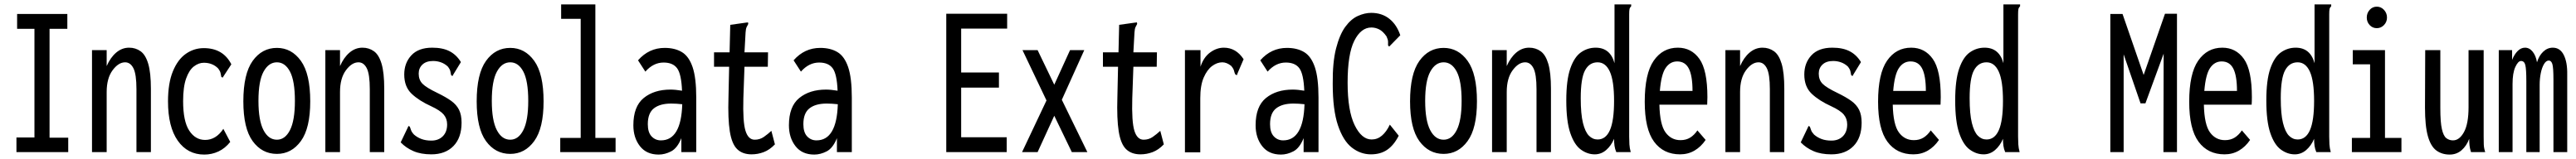

<svg xmlns="http://www.w3.org/2000/svg" viewBox="-20 -686 11590 717"><path d="M54 0V-66H135V-556H57V-623H283V-556H203V-65H287V0Z M394 0V-460H460V-388Q477 -427 503 -449Q529 -471 561 -471Q590 -471 612.5 -455Q635 -439 647 -398.5Q659 -358 659 -286V0H594V-284Q594 -351 580.5 -378Q567 -405 543 -405Q513 -405 486.5 -369Q460 -333 460 -271V0Z M899 11Q824 11 780 -51.5Q736 -114 736 -229Q736 -311 758 -364.5Q780 -418 816.5 -443.5Q853 -469 897 -469Q984 -469 1021 -396L987 -344L982 -336L976 -339Q974 -348 972.5 -356.5Q971 -365 961 -378Q936 -403 897 -403Q874 -403 852.5 -386.5Q831 -370 817.5 -332Q804 -294 804 -230Q804 -139 831.5 -97Q859 -55 903 -55Q952 -55 985 -105L1016 -46Q993 -17 963 -3Q933 11 899 11Z M1226 8Q1159 8 1117 -49.5Q1075 -107 1075 -229Q1075 -353 1117 -411.5Q1159 -470 1226 -470Q1292 -470 1334 -411.5Q1376 -353 1376 -229Q1376 -108 1334 -50Q1292 8 1226 8ZM1226 -56Q1263 -56 1285 -99.5Q1307 -143 1307 -231Q1307 -321 1285 -363Q1263 -405 1226 -405Q1189 -405 1166 -363Q1143 -321 1143 -231Q1143 -143 1165.5 -99.5Q1188 -56 1226 -56Z M1444 0V-460H1510V-388Q1527 -427 1553 -449Q1579 -471 1611 -471Q1640 -471 1662.5 -455Q1685 -439 1697 -398.5Q1709 -358 1709 -286V0H1644V-284Q1644 -351 1630.5 -378Q1617 -405 1593 -405Q1563 -405 1536.5 -369Q1510 -333 1510 -271V0Z M1921 10Q1874 10 1840.5 -4.5Q1807 -19 1783 -44L1814 -109L1818 -118L1824 -115Q1827 -108 1829.5 -99.5Q1832 -91 1843 -79Q1858 -66 1877 -59Q1896 -52 1921 -52Q1953 -52 1972.5 -71.5Q1992 -91 1992 -125Q1992 -151 1976.5 -169.5Q1961 -188 1920 -207Q1865 -232 1832 -263.5Q1799 -295 1799 -350Q1799 -402 1831 -436.5Q1863 -471 1925 -471Q1972 -471 2003 -455Q2034 -439 2054 -406L2021 -352L2016 -343L2010 -347Q2008 -356 2006.5 -364.5Q2005 -373 1995 -386Q1981 -399 1964 -405Q1947 -411 1929 -411Q1898 -411 1881 -395Q1864 -379 1864 -354Q1864 -326 1881 -308.5Q1898 -291 1948 -267Q1987 -248 2010.5 -231Q2034 -214 2045.5 -191Q2057 -168 2057 -133Q2057 -65 2020.5 -27.5Q1984 10 1921 10Z M2276 8Q2209 8 2167 -49.5Q2125 -107 2125 -229Q2125 -353 2167 -411.5Q2209 -470 2276 -470Q2342 -470 2384 -411.5Q2426 -353 2426 -229Q2426 -108 2384 -50Q2342 8 2276 8ZM2276 -56Q2313 -56 2335 -99.5Q2357 -143 2357 -231Q2357 -321 2335 -363Q2313 -405 2276 -405Q2239 -405 2216 -363Q2193 -321 2193 -231Q2193 -143 2215.5 -99.5Q2238 -56 2276 -56Z M2501 0V-64H2593V-601H2505V-666H2659V-64H2750V0Z M2944 11Q2889 11 2859.5 -27Q2830 -65 2830 -121Q2830 -206 2876.5 -244Q2923 -282 2997 -282Q3019 -282 3049 -277Q3046 -352 3027 -378Q3008 -404 2966 -404Q2920 -404 2884 -363L2851 -414Q2900 -470 2971 -470Q3017 -470 3048.5 -451Q3080 -432 3096.5 -383.5Q3113 -335 3113 -246V0H3046V-63Q3028 -18 3000 -3.5Q2972 11 2944 11ZM2895 -126Q2895 -89 2912 -71Q2929 -53 2954 -53Q3045 -53 3050 -216Q3023 -219 3000 -219Q2950 -219 2922.5 -197.5Q2895 -176 2895 -126Z M3362 10Q3321 10 3297 -13.5Q3273 -37 3264 -93.5Q3255 -150 3258 -247L3261 -385H3193V-450H3263L3266 -574L3337 -584L3346 -585L3347 -578Q3343 -571 3339.5 -563.5Q3336 -556 3335 -540L3330 -450H3436L3435 -385H3330L3325 -243Q3322 -137 3334.5 -96.5Q3347 -56 3376 -56Q3399 -56 3417 -68.5Q3435 -81 3451 -96L3467 -35Q3443 -10 3416.5 0Q3390 10 3362 10Z M3644 11Q3589 11 3559.5 -27Q3530 -65 3530 -121Q3530 -206 3576.5 -244Q3623 -282 3697 -282Q3719 -282 3749 -277Q3746 -352 3727 -378Q3708 -404 3666 -404Q3620 -404 3584 -363L3551 -414Q3600 -470 3671 -470Q3717 -470 3748.5 -451Q3780 -432 3796.5 -383.5Q3813 -335 3813 -246V0H3746V-63Q3728 -18 3700 -3.5Q3672 11 3644 11ZM3595 -126Q3595 -89 3612 -71Q3629 -53 3654 -53Q3745 -53 3750 -216Q3723 -219 3700 -219Q3650 -219 3622.5 -197.5Q3595 -176 3595 -126Z M4238 0V-624H4512V-557H4305V-359H4475V-291H4305V-67H4510V0Z M4579 0 4689 -233 4581 -460H4649L4724 -304L4795 -460H4859L4758 -236L4873 0H4803L4724 -164L4649 0Z M5112 10Q5071 10 5047 -13.5Q5023 -37 5014 -93.5Q5005 -150 5008 -247L5011 -385H4943V-450H5013L5016 -574L5087 -584L5096 -585L5097 -578Q5093 -571 5089.5 -563.5Q5086 -556 5085 -540L5080 -450H5186L5185 -385H5080L5075 -243Q5072 -137 5084.5 -96.5Q5097 -56 5126 -56Q5149 -56 5167 -68.5Q5185 -81 5201 -96L5217 -35Q5193 -10 5166.5 0Q5140 10 5112 10Z M5312 -460H5382V-385Q5396 -428 5425.5 -449.5Q5455 -471 5487 -471Q5542 -471 5576 -419L5549 -356L5546 -347L5539 -350Q5535 -357 5533 -366.5Q5531 -376 5520 -389Q5500 -405 5480 -405Q5457 -405 5434.5 -388.5Q5412 -372 5396.5 -336.5Q5381 -301 5381 -243V1H5312Z M5744 11Q5689 11 5659.5 -27Q5630 -65 5630 -121Q5630 -206 5676.5 -244Q5723 -282 5797 -282Q5819 -282 5849 -277Q5846 -352 5827 -378Q5808 -404 5766 -404Q5720 -404 5684 -363L5651 -414Q5700 -470 5771 -470Q5817 -470 5848.5 -451Q5880 -432 5896.5 -383.5Q5913 -335 5913 -246V0H5846V-63Q5828 -18 5800 -3.5Q5772 11 5744 11ZM5695 -126Q5695 -89 5712 -71Q5729 -53 5754 -53Q5845 -53 5850 -216Q5823 -219 5800 -219Q5750 -219 5722.5 -197.5Q5695 -176 5695 -126Z M6149 10Q6102 10 6063 -20.5Q6024 -51 6000.5 -121Q5977 -191 5977 -308Q5976 -405 5992 -467.5Q6008 -530 6033.5 -565Q6059 -600 6090 -614Q6121 -628 6150 -628Q6198 -628 6231.5 -601.5Q6265 -575 6281 -527L6238 -483L6231 -476L6226 -481Q6226 -489 6226 -498Q6226 -507 6219 -522Q6203 -545 6186 -553.5Q6169 -562 6151 -562Q6104 -562 6074 -502Q6044 -442 6044 -313Q6044 -187 6075.5 -122Q6107 -57 6152 -57Q6178 -57 6198.5 -74.5Q6219 -92 6234 -124L6274 -74Q6252 -31 6222 -10.5Q6192 10 6149 10Z M6476 8Q6409 8 6367 -49.5Q6325 -107 6325 -229Q6325 -353 6367 -411.5Q6409 -470 6476 -470Q6542 -470 6584 -411.5Q6626 -353 6626 -229Q6626 -108 6584 -50Q6542 8 6476 8ZM6476 -56Q6513 -56 6535 -99.5Q6557 -143 6557 -231Q6557 -321 6535 -363Q6513 -405 6476 -405Q6439 -405 6416 -363Q6393 -321 6393 -231Q6393 -143 6415.5 -99.5Q6438 -56 6476 -56Z M6694 0V-460H6760V-388Q6777 -427 6803 -449Q6829 -471 6861 -471Q6890 -471 6912.5 -455Q6935 -439 6947 -398.5Q6959 -358 6959 -286V0H6894V-284Q6894 -351 6880.5 -378Q6867 -405 6843 -405Q6813 -405 6786.5 -369Q6760 -333 6760 -271V0Z M7156 10Q7123 10 7093.5 -11.5Q7064 -33 7046 -86Q7028 -139 7028 -233Q7028 -325 7046 -377Q7064 -429 7094 -450Q7124 -471 7160 -471Q7226 -471 7245 -401V-666H7320V-658Q7314 -652 7312.5 -645Q7311 -638 7311 -621V-70Q7311 -52 7312 -35Q7313 -18 7318 0H7253Q7247 -14 7245 -28.5Q7243 -43 7243 -60Q7230 -29 7207.5 -9.5Q7185 10 7156 10ZM7169 -57Q7206 -57 7224.5 -99.5Q7243 -142 7243 -231Q7243 -321 7224 -363Q7205 -405 7169 -405Q7132 -405 7112.5 -369Q7093 -333 7093 -243Q7093 -172 7103 -131.5Q7113 -91 7130 -74Q7147 -57 7169 -57Z M7540 10Q7465 10 7423 -47Q7381 -104 7381 -227Q7381 -354 7421.5 -412.5Q7462 -471 7530 -471Q7591 -471 7627 -420.5Q7663 -370 7663 -248Q7663 -229 7662 -214H7447Q7449 -124 7474.5 -89Q7500 -54 7542 -54Q7567 -54 7585.5 -65.5Q7604 -77 7618 -98L7655 -55Q7634 -24 7605 -7Q7576 10 7540 10ZM7449 -276H7596Q7596 -344 7579.5 -376.5Q7563 -409 7527 -409Q7495 -409 7475 -379.5Q7455 -350 7449 -276Z M7744 0V-460H7810V-388Q7827 -427 7853 -449Q7879 -471 7911 -471Q7940 -471 7962.5 -455Q7985 -439 7997 -398.5Q8009 -358 8009 -286V0H7944V-284Q7944 -351 7930.5 -378Q7917 -405 7893 -405Q7863 -405 7836.5 -369Q7810 -333 7810 -271V0Z M8221 10Q8174 10 8140.5 -4.5Q8107 -19 8083 -44L8114 -109L8118 -118L8124 -115Q8127 -108 8129.5 -99.5Q8132 -91 8143 -79Q8158 -66 8177 -59Q8196 -52 8221 -52Q8253 -52 8272.5 -71.5Q8292 -91 8292 -125Q8292 -151 8276.5 -169.5Q8261 -188 8220 -207Q8165 -232 8132 -263.5Q8099 -295 8099 -350Q8099 -402 8131 -436.5Q8163 -471 8225 -471Q8272 -471 8303 -455Q8334 -439 8354 -406L8321 -352L8316 -343L8310 -347Q8308 -356 8306.5 -364.5Q8305 -373 8295 -386Q8281 -399 8264 -405Q8247 -411 8229 -411Q8198 -411 8181 -395Q8164 -379 8164 -354Q8164 -326 8181 -308.5Q8198 -291 8248 -267Q8287 -248 8310.5 -231Q8334 -214 8345.5 -191Q8357 -168 8357 -133Q8357 -65 8320.5 -27.5Q8284 10 8221 10Z M8590 10Q8515 10 8473 -47Q8431 -104 8431 -227Q8431 -354 8471.5 -412.5Q8512 -471 8580 -471Q8641 -471 8677 -420.5Q8713 -370 8713 -248Q8713 -229 8712 -214H8497Q8499 -124 8524.5 -89Q8550 -54 8592 -54Q8617 -54 8635.5 -65.5Q8654 -77 8668 -98L8705 -55Q8684 -24 8655 -7Q8626 10 8590 10ZM8499 -276H8646Q8646 -344 8629.5 -376.5Q8613 -409 8577 -409Q8545 -409 8525 -379.5Q8505 -350 8499 -276Z M8906 10Q8873 10 8843.5 -11.5Q8814 -33 8796 -86Q8778 -139 8778 -233Q8778 -325 8796 -377Q8814 -429 8844 -450Q8874 -471 8910 -471Q8976 -471 8995 -401V-666H9070V-658Q9064 -652 9062.5 -645Q9061 -638 9061 -621V-70Q9061 -52 9062 -35Q9063 -18 9068 0H9003Q8997 -14 8995 -28.5Q8993 -43 8993 -60Q8980 -29 8957.5 -9.5Q8935 10 8906 10ZM8919 -57Q8956 -57 8974.5 -99.5Q8993 -142 8993 -231Q8993 -321 8974 -363Q8955 -405 8919 -405Q8882 -405 8862.5 -369Q8843 -333 8843 -243Q8843 -172 8853 -131.5Q8863 -91 8880 -74Q8897 -57 8919 -57Z M9476 0V-623H9531L9626 -348L9722 -624H9776V0H9715L9716 -444L9634 -220H9612L9536 -441V0Z M9990 10Q9915 10 9873 -47Q9831 -104 9831 -227Q9831 -354 9871.5 -412.5Q9912 -471 9980 -471Q10041 -471 10077 -420.5Q10113 -370 10113 -248Q10113 -229 10112 -214H9897Q9899 -124 9924.5 -89Q9950 -54 9992 -54Q10017 -54 10035.5 -65.5Q10054 -77 10068 -98L10105 -55Q10084 -24 10055 -7Q10026 10 9990 10ZM9899 -276H10046Q10046 -344 10029.5 -376.5Q10013 -409 9977 -409Q9945 -409 9925 -379.5Q9905 -350 9899 -276Z M10306 10Q10273 10 10243.5 -11.5Q10214 -33 10196 -86Q10178 -139 10178 -233Q10178 -325 10196 -377Q10214 -429 10244 -450Q10274 -471 10310 -471Q10376 -471 10395 -401V-666H10470V-658Q10464 -652 10462.5 -645Q10461 -638 10461 -621V-70Q10461 -52 10462 -35Q10463 -18 10468 0H10403Q10397 -14 10395 -28.5Q10393 -43 10393 -60Q10380 -29 10357.5 -9.5Q10335 10 10306 10ZM10319 -57Q10356 -57 10374.5 -99.5Q10393 -142 10393 -231Q10393 -321 10374 -363Q10355 -405 10319 -405Q10282 -405 10262.5 -369Q10243 -333 10243 -243Q10243 -172 10253 -131.5Q10263 -91 10280 -74Q10297 -57 10319 -57Z M10563 0V-64H10645V-396H10567V-460H10712V-64H10786V0ZM10675 -559Q10656 -559 10643 -573Q10630 -587 10630 -607Q10630 -627 10643 -641.5Q10656 -656 10675 -656Q10694 -656 10707.5 -641.5Q10721 -627 10721 -607Q10721 -587 10707.5 -573Q10694 -559 10675 -559Z M11003 11Q10968 11 10943 -7.5Q10918 -26 10905 -72Q10892 -118 10892 -201L10893 -460H10961V-198Q10961 -135 10968 -104Q10975 -73 10988 -63Q11001 -53 11018 -53Q11047 -53 11067.5 -90.5Q11088 -128 11088 -203V-460H11156V-71Q11156 -53 11156.5 -35.5Q11157 -18 11163 0H11099Q11094 -16 11092.5 -29.5Q11091 -43 11091 -60Q11079 -28 11056.5 -8.5Q11034 11 11003 11Z M11224 0V-460H11284V-416Q11294 -441 11309 -456Q11324 -471 11342 -471Q11362 -471 11376.5 -453Q11391 -435 11396 -405Q11405 -435 11424 -453Q11443 -471 11467 -471Q11500 -471 11516.5 -438Q11533 -405 11532 -350V0H11470V-326Q11470 -382 11465 -397.5Q11460 -413 11449 -413Q11437 -413 11427.5 -397Q11418 -381 11413 -356Q11408 -331 11408 -304V0H11348V-320Q11348 -374 11343.5 -392.5Q11339 -411 11324 -411Q11311 -411 11298.5 -384Q11286 -357 11286 -307V0Z"/></svg>

Font: Inconsolata ExtraCondensed Medium
Style: Regular
Weight: 500
Width: 2
Monospace: yes
Designer: Raph Levien, Cyreal, Brenton Simpson
Foundry: Raph Levien, Cyreal, Google
Version: Version 3.001; ttfautohint (v1.8.2.53-6de2)